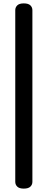

<svg xmlns="http://www.w3.org/2000/svg" viewBox="-20 -832 281 1132"><path d="M171 240Q171 257 159 268.5Q147 280 120 280Q94 280 82 268.5Q70 257 70 240V-772Q70 -789 82 -800.5Q94 -812 120 -812Q147 -812 159 -800.5Q171 -789 171 -772Z"/></svg>

Font: Sofadi One
Style: Regular
Weight: 400
Designer: Botjo Nikoltchev
Foundry: Botjo Nikoltchev
Version: Version 1.002